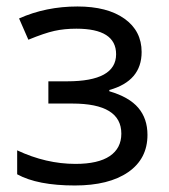

<svg xmlns="http://www.w3.org/2000/svg" viewBox="-20 -565 523 595"><path d="M188 -313Q339.8 -313 339.8 -397Q339.8 -476.1 216.8 -476.1Q179.2 -476.1 148.4 -469.2Q117.7 -462.4 67.9 -441.9L39.1 -507.8Q122.1 -544.9 220.2 -544.9Q312.5 -544.9 365.7 -507.1Q418.9 -469.2 418.9 -403.8Q418.9 -314 318.8 -286.1V-282.2Q380.4 -264.2 408.7 -230.7Q437 -197.3 437 -147Q437 -72.8 377.2 -31.5Q317.4 9.8 211.9 9.8Q96.2 9.8 33.2 -24.9V-99.1Q122.6 -57.1 213.9 -57.1Q284.2 -57.1 320.1 -81.3Q356 -105.5 356 -150.9Q356 -244.1 204.1 -244.1H129.9V-313Z"/></svg>

Font: WebKoruri
Style: Regular
Weight: 400
Foundry: lindwurm / mohemohe
Version: Version 1.00